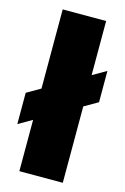

<svg xmlns="http://www.w3.org/2000/svg" viewBox="-133 -781 545 834"><g transform="rotate(15 139.0 -364.0)"><path d="M237.3 -727.5V0H42V-727.5ZM-19.5 -195.3V-335.9L298.8 -519.5V-378.9Z"/></g></svg>

Font: Inter Display Black
Style: Regular
Weight: 900
Designer: Rasmus Andersson
Foundry: rsms
Version: Version 4.000;git-a52131595